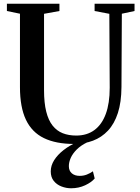

<svg xmlns="http://www.w3.org/2000/svg" viewBox="-20 -763 752 1029"><path d="M377.5 8.5Q280 8.5 215.5 -22.8Q151 -54 119 -121.2Q87 -188.5 87 -296V-689.5L17 -704V-743H298.5V-704L216 -689V-280Q216 -211.5 227.8 -164.8Q239.5 -118 262 -89.8Q284.5 -61.5 316.2 -49Q348 -36.5 388.5 -36.5Q446 -36.5 486 -66Q526 -95.5 547 -152.5Q568 -209.5 568 -292.5L566 -689L487 -704V-743H701V-704L633 -689.5L631 -297Q630.5 -215.5 611.8 -157.5Q593 -99.5 558.8 -63Q524.5 -26.5 478.2 -9Q432 8.5 377.5 8.5ZM361 246Q334.5 246 309.2 236.2Q284 226.5 268 206.5Q252 186.5 252 155.5Q252 124.5 270.2 95.5Q288.5 66.5 320.5 41.5Q352.5 16.5 392 -1L415.5 -5L449 -1Q413.5 16 391.5 38Q369.5 60 359.2 83Q349 106 349 127Q349 152.5 365 166Q381 179.5 407 179.5Q428 179.5 445.5 172.5Q463 165.5 478 155L487.5 193.5Q470.5 214 436.2 230Q402 246 361 246Z"/></svg>

Font: Merriweather 72pt SemiBold
Style: Regular
Weight: 600
Version: Version 2.100